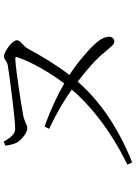

<svg xmlns="http://www.w3.org/2000/svg" viewBox="132 -845 736 1040"><g transform="rotate(-90 500.0 -325.0)"><path d="M322 -427C409 -386 478 -345 535 -304C458 -214 327 -100 128 -3L140 23C369 -68 502 -185 578 -272C654 -214 705 -167 739 -124C771 -88 777 -74 796 -74C808 -74 821 -84 821 -101C821 -120 813 -140 797 -161C759 -209 676 -277 614 -317C673 -394 718 -471 753 -536C770 -570 802 -581 802 -601C802 -628 738 -672 714 -672C700 -672 689 -655 667 -651C619 -643 367 -609 319 -611C285 -613 267 -651 253 -673L231 -664C234 -636 241 -617 246 -605C257 -582 298 -545 325 -545C344 -545 362 -561 393 -567C435 -575 641 -608 700 -610C712 -610 713 -608 709 -596C686 -528 633 -431 568 -345C501 -384 427 -418 335 -452Z"/></g></svg>

Font: Kiri Minchoo Light
Style: Regular
Weight: 300
Designer: Ryoko NISHIZUKA 西塚涼子 (kana & ideographs); Frank Grießhammer (Latin, Greek & Cyrillic);
akenotsuki.com/eyeben/fonts/ (U+
Foundry: Adobe
akenotsuki.com/eyeben/fonts/
Version: Version 4.002;hotconv 1.0.119;makeotfexe 2.5.65604